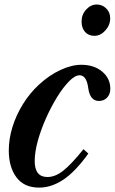

<svg xmlns="http://www.w3.org/2000/svg" viewBox="-20 -822 510 852"><path d="M153.5 10.5Q87 10.5 53 -35Q19 -80.5 19 -154.5Q19 -206 35.5 -259Q52 -312 82 -360.2Q112 -408.5 152 -445.5Q198.5 -488.5 248.2 -511.5Q298 -534.5 341 -534.5Q397.5 -534.5 433.5 -504.2Q469.5 -474 469.5 -428Q469.5 -404.5 455.5 -389.2Q441.5 -374 419 -374Q379 -374 371.5 -432Q364 -488 333 -488Q313 -488 287 -461.8Q261 -435.5 234.2 -392.5Q207.5 -349.5 184.8 -298.8Q162 -248 148 -197.8Q134 -147.5 134 -107.5Q134 -36.5 190.5 -36.5Q225.5 -36.5 261.5 -65.2Q297.5 -94 350.5 -160L372 -140.5Q314.5 -60.5 261.5 -25Q208.5 10.5 153.5 10.5ZM399 -663Q372.5 -663 357.2 -680.5Q342 -698 342 -726.5Q342 -757.5 362.5 -779.8Q383 -802 409.5 -802Q433.5 -802 451.2 -784.8Q469 -767.5 469 -741Q469 -710.5 447.5 -686.8Q426 -663 399 -663Z"/></svg>

Font: Libre Caslon Condensed Bold
Style: Italic
Weight: 700
Italic angle: -22.583°
Designer: Pablo Impallari, Rodrigo Fuenzalida, Katja Schimmel, Ertekin Erdin
Foundry: Pablo Impallari, Rodrigo Fuenzalida
Version: Version 2.000; ttfautohint (v1.8.4.7-5d5b);gftools[0.9.33]